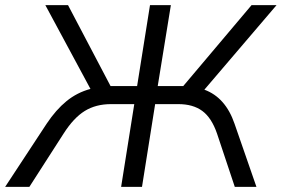

<svg xmlns="http://www.w3.org/2000/svg" viewBox="-52 -725 1093 745"><path d="M-32 0 129 -245Q165 -299 206 -332.5Q247 -366 299 -380L124 -705H212L377 -391H480L530 -705H611L560 -391H659L924 -705H1021L741 -377Q823 -347 858 -245L943 0H859L790 -207Q769 -268 733 -294.5Q697 -321 640 -321H550L499 0H418L469 -321H379Q320 -321 277 -294.5Q234 -268 195 -207L62 0Z"/></svg>

Font: Mulish
Style: Italic
Weight: 400
Italic angle: -9°
Designer: Vernon Adams
Foundry: Vernon Adams
Version: Version 3.603; ttfautohint (v1.8.3)